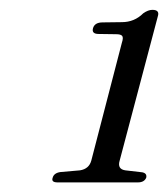

<svg xmlns="http://www.w3.org/2000/svg" viewBox="-20 -733 342 390"><path d="M180.5 -664Q165.5 -664 169 -676Q172.5 -687.5 188.5 -687.5L227.5 -688Q253 -688 271 -706Q281 -713 289.5 -713Q305 -713 300.5 -699.5L223 -406.5Q218 -389.5 234.5 -387L269 -383Q279 -381 277 -372Q273 -362.5 260 -362.5H97Q83.5 -362.5 87 -372Q89.5 -381.5 102.5 -383.5L142.5 -387Q161 -390 165.5 -407L227.5 -646Q231 -656.5 228.2 -660Q225.5 -663.5 216 -663.5Z"/></svg>

Font: Fraunces 9pt S000 Light
Style: Italic
Weight: 300
Italic angle: -16°
Version: Version 1.000; ttfautohint (v1.8.3)